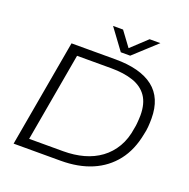

<svg xmlns="http://www.w3.org/2000/svg" viewBox="-149 -1013 1136 1155"><g transform="rotate(20 419.0 -435.0)"><path d="M60 0 181 -686H462Q622 -686 705 -621.5Q788 -557 788 -425Q788 -399 786 -373Q784 -347 778 -323Q758 -216 702 -144.5Q646 -73 560 -36.5Q474 0 361 0ZM138 -59H356Q426 -59 486 -75.5Q546 -92 593 -126.5Q640 -161 670.5 -213Q701 -265 711 -335Q715 -354 716 -368Q717 -382 718 -395Q719 -408 719 -420Q719 -496 687.5 -541.5Q656 -587 597 -607Q538 -627 458 -627H238ZM683 -870 538 -737H478L380 -870H444L526 -759H495L614 -870Z"/></g></svg>

Font: Archivo SemiExpanded ExtraLight
Style: Italic
Weight: 250
Width: 6
Italic angle: -10°
Designer: Hector Gatti
Foundry: Omnibus-Type
Version: Version 2.001